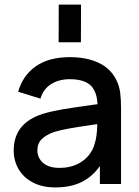

<svg xmlns="http://www.w3.org/2000/svg" viewBox="-20 -805 610 840"><path d="M334 -620H236.5L237 -785H334.5ZM509.5 -332.5V0H417V-78.5Q383.5 -31 335.8 -8Q288 15 222.5 15Q164.5 15 123.5 -6.8Q82.5 -28.5 61.2 -65.2Q40 -102 40 -147Q40 -266.5 167.5 -307Q206 -318.5 254.8 -326.8Q303.5 -335 390 -347L406.5 -349Q404 -406 375.5 -432.2Q347 -458.5 284.5 -458.5Q239 -458.5 204.5 -437.5Q170 -416.5 157 -373.5L59.5 -403.5Q79.5 -475 136.8 -515Q194 -555 285.5 -555Q360 -555 413 -529.5Q466 -504 490.5 -452Q502 -427.5 505.8 -399.8Q509.5 -372 509.5 -332.5ZM394.5 -177.5Q404.5 -206.5 405.5 -262L392.5 -260Q319.5 -249.5 283.2 -243Q247 -236.5 218 -228Q183 -216 163.2 -197Q143.5 -178 143.5 -148Q143.5 -114.5 168.2 -92.5Q193 -70.5 241 -70.5Q283.5 -70.5 316 -85.8Q348.5 -101 368.2 -125.5Q388 -150 394.5 -177.5Z"/></svg>

Font: Manrope KiralyPet SmBd KiralyPet
Style: Regular
Weight: 600
Designer: Mikhail Sharanda
Foundry: Mikhail Sharanda
Version: Version 4.502